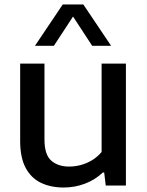

<svg xmlns="http://www.w3.org/2000/svg" viewBox="-20 -828 658 857"><path d="M264 9Q207 9 163.2 -11.8Q119.5 -32.5 94.8 -78.2Q70 -124 70 -199V-544H178.5V-205Q178.5 -137.5 208.8 -111Q239 -84.5 288.5 -84.5Q313.5 -84.5 339.8 -91.2Q366 -98 390.2 -112.5Q414.5 -127 433.5 -149.5V-544H542V0H452L445 -58H439Q404 -25 358.8 -8Q313.5 9 264 9ZM136 -623.5 260 -808H352L476 -623.5H391.5L295 -771H317L220.5 -623.5Z"/></svg>

Font: Encode Sans SemiExpanded Medium
Style: Regular
Weight: 500
Width: 6
Designer: Multiple Designers
Foundry: Impallari Type
Version: Version 3.002